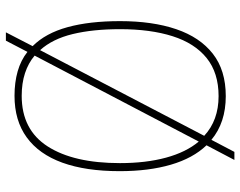

<svg xmlns="http://www.w3.org/2000/svg" viewBox="-104 -692 835 668"><g transform="rotate(-90 314.0 -357.5)"><path d="M143 -57Q98 -104 75.5 -181Q53 -258 53 -359Q53 -477 82.5 -558.5Q112 -640 170.5 -682.5Q229 -725 315 -725Q362 -725 400.5 -714Q439 -703 468 -680L507 -755H536L488 -662Q533 -617 554 -540.5Q575 -464 575 -358Q575 -245 547 -162.5Q519 -80 461.5 -35Q404 10 314 10Q268 10 230 -2.5Q192 -15 162 -40L120 40H92ZM314 -15Q395 -15 446.5 -56.5Q498 -98 522.5 -175Q547 -252 547 -358Q547 -452 530 -522.5Q513 -593 474 -636L176 -65Q230 -15 314 -15ZM455 -655Q429 -677 394 -688.5Q359 -700 315 -700Q197 -700 139 -609.5Q81 -519 81 -358Q81 -268 100 -198Q119 -128 156 -84Z"/></g></svg>

Font: Noto Serif Khmer SemiCondensed Thin
Style: Regular
Weight: 250
Width: 4
Designer: Danh Hong and the Monotype Design Team
Foundry: Monotype Imaging Inc.
Version: Version 2.004